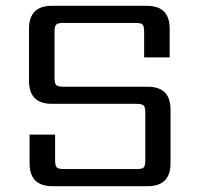

<svg xmlns="http://www.w3.org/2000/svg" viewBox="-20 -642 688 662"><path d="M481 -90V-253Q481 -272 475.5 -278Q470 -284 450 -284H159Q80 -284 80 -363V-543Q80 -622 159 -622H486Q565 -622 565 -543V-444H477V-532Q477 -552 471.5 -557.5Q466 -563 446 -563H199Q180 -563 174 -557.5Q168 -552 168 -532V-374Q168 -354 174 -348.5Q180 -343 199 -343H489Q568 -343 568 -264V-79Q568 0 489 0H161Q82 0 82 -79V-178H170V-90Q170 -70 176 -64.5Q182 -59 201 -59H450Q470 -59 475.5 -64.5Q481 -70 481 -90Z"/></svg>

Font: Sarpanch
Style: Regular
Weight: 400
Designer: Manushi Parikh (Devanagari and Latin), Jyotish Sonowal (Devanagari)
Foundry: Indian Type Foundry
Version: Version 2.004;PS 1.0;hotconv 1.0.78;makeotf.lib2.5.61930; tt